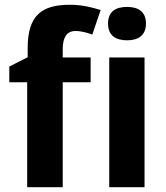

<svg xmlns="http://www.w3.org/2000/svg" viewBox="-20 -785 696 805"><path d="M360 -440V-544H243V-579C243 -625 258 -655 296 -655C324 -655 347 -647 367 -640L402 -743C366 -754 325 -765 273 -765C156 -765 96 -722 96 -583V-545L19 -506V-440H94V0H243V-440ZM513 -756C468 -756 433 -739 433 -686C433 -634 468 -616 513 -616C556 -616 592 -634 592 -686C592 -739 556 -756 513 -756ZM586 -544H438V0H586Z"/></svg>

Font: Noto Sans Display
Style: Bold
Weight: 700
Designer: Monotype Design Team
Foundry: Monotype Imaging Inc.
Version: Version 1.900